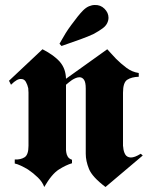

<svg xmlns="http://www.w3.org/2000/svg" viewBox="-20 -732 591 768"><path d="M244 -417 409 -535Q417 -526 426 -516.5Q435 -507 444 -497Q463 -478 485.5 -461Q508 -444 535 -440V-425Q506 -424 489 -413Q472 -402 472 -361V-149Q472 -146 473 -142Q474 -127 480.5 -115Q487 -103 503 -102Q511 -102 520.5 -105.5Q530 -109 543 -117L551 -110L402 16Q349 -24 336 -56Q323 -88 323 -117V-378Q323 -403 316 -413Q309 -423 298 -423Q291 -423 283.5 -420Q276 -417 268 -412Q262 -408 256 -403L244 -393V-132Q244 -128 245 -123Q246 -114 251 -105.5Q256 -97 268 -93V-79Q244 -72 215.5 -54Q187 -36 157 16Q150 -4 131.5 -22Q113 -40 92 -54Q77 -63 63 -69.5Q49 -76 39 -78V-94Q63 -93 78.5 -103Q94 -113 94 -149V-362Q94 -365 93.5 -369.5Q93 -374 93 -379Q90 -393 83.5 -404.5Q77 -416 65 -416Q57 -417 47 -411.5Q37 -406 24 -393L16 -409L150 -535Q197 -511 220 -484Q243 -457 244 -417ZM218 -557Q223 -566 229.5 -577Q236 -588 243 -600Q248 -608 253.5 -616Q259 -624 265 -632Q278 -650 290.5 -665.5Q303 -681 312 -690Q324 -702 336 -707Q348 -712 359 -712Q382 -713 398 -697Q414 -681 414 -661Q414 -650 408.5 -639Q403 -628 391 -619Q383 -613 374 -607.5Q365 -602 354 -596Q333 -586 302.5 -575Q272 -564 226 -548Z"/></svg>

Font: Fette UNZ Fraktur
Style: Regular
Weight: 900
Foundry: UNZ1 Extensions by Catfonts.de
Version: Version 0.000 2012 initial release